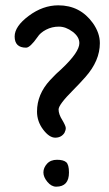

<svg xmlns="http://www.w3.org/2000/svg" viewBox="-20 -732 408 721"><path d="M278 -570Q278 -594 252.5 -613Q227 -632 201 -632Q175 -632 153 -620.5Q131 -609 121 -593Q93 -553 78 -553Q35 -553 35 -595Q35 -633 88 -672.5Q141 -712 199 -712Q281 -712 329 -645Q355 -608 355 -570Q355 -504 301 -443Q278 -417 255 -394Q200 -339 200 -321Q200 -303 214 -281Q227 -259 227 -251Q227 -243 222 -233Q210 -215 187.5 -215Q165 -215 142 -245.5Q119 -276 119 -313Q119 -378 168 -431Q191 -456 211 -473Q278 -536 278 -570ZM239 -84Q239 -31 191 -31Q173 -31 158 -49Q143 -67 143 -84.5Q143 -102 156.5 -117Q170 -132 194 -132Q218 -132 228.5 -123Q239 -114 239 -84Z"/></svg>

Font: Patrick Hand SC
Style: Regular
Weight: 400
Designer: Patrick Wagesreiter
Foundry: Patrick Wagesreiter
Version: Version 1.003;PS 001.003;hotconv 1.0.70;makeotf.lib2.5.58329